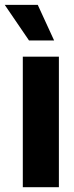

<svg xmlns="http://www.w3.org/2000/svg" viewBox="-51 -783 311 803"><path d="M195.3 0H44.4V-545.9H195.3ZM-31.2 -762.7H106.9L175.3 -613.8H70.3Z"/></svg>

Font: Inter Tight Stencil
Style: Bold
Weight: 700
Designer: Rasmus Andersson
Foundry: rsms
Version: Version 3.004;Glyphs 3.1.2 (3151)